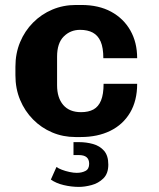

<svg xmlns="http://www.w3.org/2000/svg" viewBox="-20 -541 640 772"><path d="M283 10Q233.5 10 189.8 -8.5Q146 -27 112.8 -60.8Q79.5 -94.5 60.8 -139.5Q42 -184.5 42 -238.5V-272.5Q42 -326.5 60.8 -371.5Q79.5 -416.5 113 -450.2Q146.5 -484 190.5 -502.5Q234.5 -521 285 -521H307.5Q377 -521 427 -493.8Q477 -466.5 504.2 -418.5Q531.5 -370.5 531.5 -307H395.5Q395.5 -349 384.8 -373.8Q374 -398.5 353.2 -409.8Q332.5 -421 302 -421Q263 -421 236.2 -394.2Q209.5 -367.5 209.5 -313V-198Q209.5 -148 234.2 -119Q259 -90 306 -90Q336 -90 356 -101Q376 -112 386.2 -137Q396.5 -162 396.5 -204H531.5Q531.5 -136 503 -88Q474.5 -40 423.5 -15Q372.5 10 305 10ZM297.5 210.5Q267 210.5 236.2 203.2Q205.5 196 184.5 181L207 130.5Q214.5 136 228.8 141.5Q243 147 259.5 150.5Q276 154 288.5 154Q309 154 323.8 146.2Q338.5 138.5 338.5 117.5Q338.5 100 328.2 91.2Q318 82.5 297 82.5H275.5V30.5H298Q327 30.5 354 38Q381 45.5 398.2 65Q415.5 84.5 415.5 121Q415.5 157 395.5 176.5Q375.5 196 348 203.2Q320.5 210.5 297.5 210.5Z"/></svg>

Font: Chivo Mono Medium
Style: Regular
Weight: 500
Monospace: yes
Designer: Hector Gatti
Foundry: Omnibus-Type
Version: Version 1.008